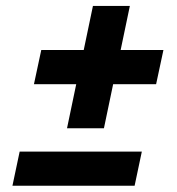

<svg xmlns="http://www.w3.org/2000/svg" viewBox="-20 -611 586 634"><path d="M201.3 -187.5 231.7 -333H92.1L116.3 -446H256.5L286.9 -591.4H408.8L378.4 -446H519.7L495.5 -333H353.6L323.2 -187.5ZM21.1 2.3 44.9 -110.3H448.3L424.5 2.3Z"/></svg>

Font: Saira Thin
Style: Italic
Weight: 100
Italic angle: -12°
Designer: Hector Gatti with collaboration of the Omnibus-Type team
Foundry: Omnibus-Type
Version: Version 1.101